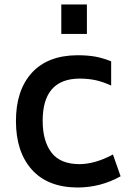

<svg xmlns="http://www.w3.org/2000/svg" viewBox="-20 -818 586 855"><path d="M51 0ZM51 -279Q51 -416 121.5 -493.5Q192 -571 324 -572Q370 -572 403.5 -566Q437 -560 475 -545V-437Q438 -454 405.5 -461Q373 -468 334 -468Q170 -467 170 -280Q170 -191 208.5 -139.5Q247 -88 332 -87Q403 -87 483 -130L517 -33Q428 17 324 17Q192 16 121.5 -63Q51 -142 51 -279ZM253 -798H367V-667H253Z"/></svg>

Font: Biryani SemiBold
Style: Regular
Weight: 600
Designer: Dan Reynolds and Mathieu Réguer
Foundry: Dan Reynolds and Mathieu Réguer
Version: Version 1.004; ttfautohint (v1.1) -l 5 -r 5 -G 72 -x 0 -D la